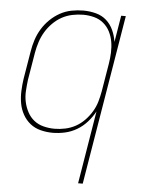

<svg xmlns="http://www.w3.org/2000/svg" viewBox="-53 -570 606 827"><g transform="rotate(5 250.0 -156.5)"><path d="M316 215 368 -100Q355 -76 336 -54.5Q317 -33 292.5 -18.5Q268 -4 241 2Q214 8 188 8Q161 8 135.5 1.5Q110 -5 90.5 -20.5Q71 -36 58.5 -58.5Q46 -81 41.5 -106.5Q37 -132 38 -159Q39 -186 43 -213L63 -333Q67 -358 75 -383Q83 -408 97 -431Q111 -454 130.5 -473Q150 -492 173.5 -505Q197 -518 223 -523Q249 -528 274 -528Q302 -528 328.5 -521Q355 -514 374 -497Q393 -480 404 -456Q415 -432 419 -405L438 -520H458L336 215ZM194 -10Q217 -10 240.5 -15Q264 -20 285 -31.5Q306 -43 323.5 -61Q341 -79 353.5 -100Q366 -121 372.5 -143.5Q379 -166 383 -189L403 -309Q407 -333 408 -357.5Q409 -382 405 -405Q401 -428 390.5 -448.5Q380 -469 362.5 -483.5Q345 -498 322 -504Q299 -510 275 -510Q252 -510 228 -505Q204 -500 183 -488.5Q162 -477 144 -459Q126 -441 113.5 -420Q101 -399 93.5 -376Q86 -353 82 -330L62 -210Q59 -186 57.5 -161.5Q56 -137 61 -114Q66 -91 77 -70.5Q88 -50 105.5 -36Q123 -22 146.5 -16Q170 -10 194 -10Z"/></g></svg>

Font: Iosevka Curly Thin
Style: Italic
Weight: 100
Italic angle: -9°
Monospace: yes
Designer: Belleve Invis
Foundry: Belleve Invis
Version: Version 22.1.2; ttfautohint (v1.8.4)